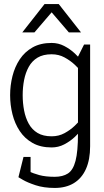

<svg xmlns="http://www.w3.org/2000/svg" viewBox="-20 -720 515 948"><path d="M365 -440 425 -430V-70L365 -60ZM425 -70V2Q425 68 404.5 114Q384 160 345 184Q306 208 250 208V153Q290 153 315.5 136.5Q341 120 353 74Q365 28 365 -60ZM365 -440 395 -500H425V-430ZM393 -150 425 -140Q425 -140 416 -125Q407 -110 390 -88Q373 -66 349.5 -44Q326 -22 297 -7Q268 8 235 8V-47Q270 -47 298.5 -62.5Q327 -78 348.5 -98.5Q370 -119 381.5 -134.5Q393 -150 393 -150ZM393 -350Q393 -350 381.5 -365.5Q370 -381 348.5 -401Q327 -421 298.5 -436.5Q270 -452 235 -452V-508Q268 -508 297 -493Q326 -478 349.5 -456Q373 -434 390 -412Q407 -390 416 -375Q425 -360 425 -360ZM235 -452Q193 -452 165.5 -435.5Q138 -419 122 -390Q106 -361 99 -325Q92 -289 92 -250Q92 -211 99 -174.5Q106 -138 122 -109Q138 -80 165.5 -63.5Q193 -47 235 -47V8Q180 8 141 -14Q102 -36 77.5 -73Q53 -110 41.5 -156Q30 -202 30 -250Q30 -298 41.5 -344Q53 -390 77.5 -427Q102 -464 141 -486Q180 -508 235 -508ZM96 111Q105 116 124 126Q143 136 174 144.5Q205 153 251 153V208Q196 208 155.5 194.5Q115 181 93 168Q71 155 71 155ZM131 55V155H71L96 55ZM200 -700H270L380 -560H320ZM270 -700 150 -560H90L200 -700Z"/></svg>

Font: Epunda Slab Light
Style: Regular
Weight: 300
Designer: Simon Atzbach
Foundry: typofactur
Version: Version 1.102